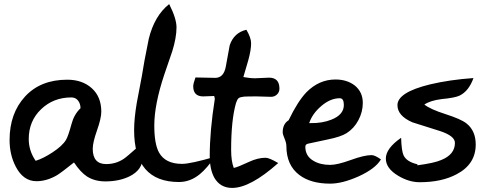

<svg xmlns="http://www.w3.org/2000/svg" viewBox="-20 -849 2392 942"><path d="M343 -52Q282 -3 259 11Q209 40 159 40Q94 40 57 -32Q27 -90 27 -162Q27 -293 103 -375.5Q179 -458 310 -458Q384 -458 430.5 -416Q477 -374 477 -301Q477 -269 456 -209.5Q435 -150 435 -119Q435 -44 501 -44Q548 -44 586 -69Q599 -77 654 -126L677 -99Q680 -85 680 -77Q680 -16 616 16Q565 41 497 41Q445 41 407 17Q375 -4 343 -52ZM121 -167Q121 -109 155 -60Q193 -72 237 -101Q286 -133 304 -163Q315 -182 331 -241Q343 -287 375 -318Q375 -340 363 -355.5Q351 -371 330 -371Q242 -371 181.5 -313Q121 -255 121 -167Z M638 -211Q638 -267 651 -344Q663 -410 676 -476Q685 -537 710 -659Q738 -772 810 -829Q846 -758 846 -715Q846 -664 825 -597Q806 -540 786 -483Q737 -336 737 -233Q737 -143 760 -101Q791 -45 873 -45Q915 -45 1035 -80Q994 -22 961 5Q914 44 858 44Q638 44 638 -211Z M1034 -364Q1034 -367 1031 -378Q975 -376 977 -376Q928 -376 928 -426Q928 -438 939 -469Q950 -469 987 -468Q1017 -467 1036 -467Q1077 -467 1087.5 -520.5Q1098 -574 1107 -627Q1128 -689 1189 -703Q1212 -663 1212 -637Q1212 -603 1198 -553Q1175 -477 1174 -471Q1205 -465 1232 -465Q1243 -465 1266 -466.5Q1289 -468 1300 -468Q1351 -468 1351 -414Q1351 -397 1339 -385.5Q1327 -374 1310 -374Q1298 -374 1274.5 -375Q1251 -376 1239 -376Q1194 -376 1178 -375Q1158 -373 1151 -367.5Q1144 -362 1138 -344Q1114 -260 1114 -114Q1114 -58 1127 -25Q1149 -30 1202 -55Q1245 -75 1283 -75Q1301 -75 1345 -49Q1208 73 1119 73Q1060 73 1031 22Q1009 -19 1009 -83Q1009 -207 1034 -364Z M1367 -200Q1367 -241 1396 -259Q1441 -352 1483 -396Q1545 -459 1626 -459Q1682 -459 1720 -430Q1760 -398 1760 -344Q1760 -300 1738.5 -259.5Q1717 -219 1681 -196Q1653 -178 1589 -165Q1493 -145 1491 -144Q1478 -141 1478 -129Q1478 -83 1518 -60Q1551 -40 1600 -40Q1635 -40 1701 -64Q1767 -88 1803 -88Q1819 -88 1849 -67Q1822 -21 1738 17Q1659 52 1600 52Q1504 52 1448 9Q1385 -39 1385 -133Q1385 -148 1376 -169Q1367 -190 1367 -200ZM1497 -245H1504Q1561 -244 1606 -262Q1667 -286 1667 -334Q1667 -367 1647 -367Q1601 -367 1556.5 -329Q1512 -291 1497 -245Z M2028 -38Q2111 -49 2145 -64Q2212 -91 2212 -148Q2212 -182 2139 -206Q2071 -228 2003 -249Q1930 -281 1930 -333Q1930 -396 2090 -435Q2187 -458 2303 -466Q2280 -402 2235 -380Q2212 -369 2148 -363Q2091 -356 2062 -336Q2091 -313 2166 -289Q2241 -265 2268 -244Q2314 -208 2314 -140Q2314 -43 2220 6Q2147 45 2039 45Q1986 45 1933 13Q1873 -23 1873 -71Q1873 -121 1948 -173Q1950 -108 1960 -87Q1975 -55 2028 -43Z"/></svg>

Font: Wortlaut AH
Style: SemiBold
Weight: 600
Designer: Andreas Höfeld
Foundry: Fontgrube AH
Version: Version 2.59